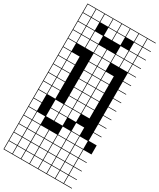

<svg xmlns="http://www.w3.org/2000/svg" viewBox="-314 -1098 1243 1498"><g transform="rotate(30 307.5 -349.0)"><path d="M0 307.7V-1004.8H615.4V-1000H543.3V-927.9H615.4V-923.1H543.3V-851H615.4V-846.2H543.3V-774H615.4V-769.2H543.3V-697.1H615.4V-692.3H543.3V-620.2H615.4V-615.4H543.3V-543.3H615.4V-538.5H543.3V-466.3H615.4V-461.5H543.3V-389.4H615.4V-384.6H543.3V-312.5H615.4V-307.7H543.3V-235.6H615.4V-230.8H543.3V-158.7H615.4V-153.8H543.3V-81.7H615.4V0H543.3V72.1H615.4V76.9H543.3V149H615.4V153.8H543.3V226H615.4V230.8H543.3V302.9H615.4V307.7ZM466.3 -927.9H538.5V-1000H466.3ZM389.4 -927.9H461.5V-1000H389.4ZM312.5 -927.9H384.6V-1000H312.5ZM235.6 -927.9H307.7V-1000H235.6ZM4.8 -927.9H76.9V-1000H4.8ZM158.7 -927.9H230.8V-1000H158.7ZM81.7 -927.9H153.8V-1000H81.7ZM466.3 -851H538.5V-923.1H466.3ZM312.5 -851H384.6V-923.1H312.5ZM235.6 -851H307.7V-923.1H235.6ZM4.8 -851H76.9V-923.1H4.8ZM81.7 -851H153.8V-923.1H81.7ZM466.3 -774H538.5V-846.2H466.3ZM389.4 -774H461.5V-846.2H389.4ZM4.8 -774H76.9V-846.2H4.8ZM158.7 -774H230.8V-846.2H158.7ZM81.7 -774H153.8V-846.2H81.7ZM466.3 -697.1H538.5V-769.2H466.3ZM389.4 -697.1H461.5V-769.2H389.4ZM312.5 -697.1H384.6V-769.2H312.5ZM235.6 -697.1H307.7V-769.2H235.6ZM4.8 -697.1H76.9V-769.2H4.8ZM158.7 -697.1H230.8V-769.2H158.7ZM81.7 -697.1H153.8V-769.2H81.7ZM76.9 -692.3H4.8V-620.2H76.9ZM312.5 -620.2H384.6V-692.3H312.5ZM235.6 -620.2H307.7V-692.3H235.6ZM81.7 -543.3H153.8V-615.4H81.7ZM389.4 -543.3H461.5V-615.4H389.4ZM312.5 -543.3H384.6V-615.4H312.5ZM4.8 -543.3H76.9V-615.4H4.8ZM235.6 -543.3H307.7V-615.4H235.6ZM81.7 -466.3H153.8V-538.5H81.7ZM389.4 -466.3H461.5V-538.5H389.4ZM312.5 -466.3H384.6V-538.5H312.5ZM4.8 -466.3H76.9V-538.5H4.8ZM235.6 -466.3H307.7V-538.5H235.6ZM389.4 -389.4H461.5V-461.5H389.4ZM312.5 -389.4H384.6V-461.5H312.5ZM4.8 -389.4H76.9V-461.5H4.8ZM235.6 -389.4H307.7V-461.5H235.6ZM81.7 -389.4H153.8V-461.5H81.7ZM81.7 -312.5H153.8V-384.6H81.7ZM389.4 -312.5H461.5V-384.6H389.4ZM4.8 -312.5H76.9V-384.6H4.8ZM312.5 -312.5H384.6V-384.6H312.5ZM235.6 -312.5H307.7V-384.6H235.6ZM235.6 -235.6H307.7V-307.7H235.6ZM81.7 -235.6H153.8V-307.7H81.7ZM389.4 -235.6H461.5V-307.7H389.4ZM4.8 -235.6H76.9V-307.7H4.8ZM312.5 -235.6H384.6V-307.7H312.5ZM4.8 -158.7H76.9V-230.8H4.8ZM158.7 -158.7H230.8V-230.8H158.7ZM312.5 -158.7H384.6V-230.8H312.5ZM235.6 -158.7H307.7V-230.8H235.6ZM235.6 -81.7H307.7V-153.8H235.6ZM4.8 -81.7H76.9V-153.8H4.8ZM389.4 -81.7H461.5V-153.8H389.4ZM158.7 -81.7H230.8V-153.8H158.7ZM312.5 -4.8H384.6V-76.9H312.5ZM389.4 -4.8H461.5V-76.9H389.4ZM466.3 -4.8H538.5V-76.9H466.3ZM81.7 -4.8H153.8V-76.9H81.7ZM4.8 -4.8H76.9V-76.9H4.8ZM158.7 72.1H230.8V0H158.7ZM312.5 72.1H384.6V0H312.5ZM389.4 72.1H461.5V0H389.4ZM466.3 72.1H538.5V0H466.3ZM81.7 72.1H153.8V0H81.7ZM235.6 72.1H307.7V0H235.6ZM4.8 72.1H76.9V0H4.8ZM312.5 149H384.6V76.9H312.5ZM81.7 149H153.8V76.9H81.7ZM158.7 149H230.8V76.9H158.7ZM4.8 149H76.9V76.9H4.8ZM389.4 149H461.5V76.9H389.4ZM235.6 149H307.7V76.9H235.6ZM466.3 149H538.5V76.9H466.3ZM312.5 226H384.6V153.8H312.5ZM4.8 226H76.9V153.8H4.8ZM158.7 226H230.8V153.8H158.7ZM81.7 226H153.8V153.8H81.7ZM389.4 226H461.5V153.8H389.4ZM235.6 226H307.7V153.8H235.6ZM466.3 226H538.5V153.8H466.3ZM466.3 302.9H538.5V230.8H466.3ZM158.7 302.9H230.8V230.8H158.7ZM235.6 302.9H307.7V230.8H235.6ZM81.7 302.9H153.8V230.8H81.7ZM312.5 302.9H384.6V230.8H312.5ZM4.8 302.9H76.9V230.8H4.8ZM389.4 302.9H461.5V230.8H389.4Z"/></g></svg>

Font: Jacquarda Bastarda 9 Charted
Style: Regular
Weight: 400
Designer: Sarah Cadigan-Fried
Version: Version 1.000; ttfautohint (v1.8.4.7-5d5b)